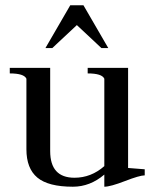

<svg xmlns="http://www.w3.org/2000/svg" viewBox="-20 -697 590 727"><path d="M296 -677 390 -515H364L271 -602L178 -515H152L246 -677ZM465 -61Q465 -61 528 -56V-33Q509 -33 453.5 -11.5Q398 10 375 10V-36Q321 10 256 10Q163 10 121.5 -24.5Q80 -59 80 -132V-399Q71 -419 17 -419V-440H170V-125Q170 -24 262 -24Q325 -24 375 -68V-399Q366 -419 312 -419V-440H465Z"/></svg>

Font: Judson
Style: Regular
Weight: 400
Version: Version 20110429